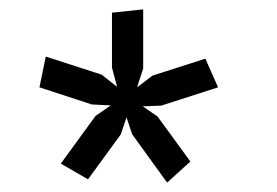

<svg xmlns="http://www.w3.org/2000/svg" viewBox="-20 -745 590 409"><path d="M315.5 -497 385.5 -401 336 -356 261.5 -459 249.5 -495 237.5 -459 167.5 -363 109.5 -396.5 183.5 -498 216 -520.5 175.5 -522.5 64 -559 77.5 -624.5 196.5 -586 229.5 -560 218.5 -601V-718L285 -725V-599L272 -559L305 -584L417.5 -620L444.5 -559L323.5 -520L284 -518.5Z"/></svg>

Font: B612
Style: Regular
Weight: 400
Designer: Nicolas Chauveau, Thomas Paillot, Jonathan Favre-Lamarine, Jean-Luc Vinot
Foundry: AIRBUS
Version: Version 1.008